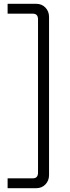

<svg xmlns="http://www.w3.org/2000/svg" viewBox="-20 -760 366 1010"><path d="M20 230V178H153Q180 178 180 148V-658Q180 -688 153 -688H20V-740H170Q200 -740 219 -720Q238 -700 238 -671V161Q238 190 219 210Q200 230 170 230Z"/></svg>

Font: Space Grotesk Light Light
Style: Regular
Weight: 300
Version: Version 2.000